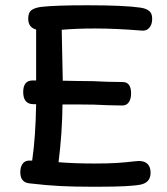

<svg xmlns="http://www.w3.org/2000/svg" viewBox="-20 -719 635 728"><path d="M551 -64Q551 -27 513 -19Q472 -11 357 -11H324Q261 -11 209.5 -13.5Q158 -16 90 -24Q57 -28 57 -66Q57 -85 65 -97Q73 -109 88 -110H102Q115 -200 117 -324H107Q68 -324 68 -370Q68 -414 104 -414H117V-539V-607Q87 -615 87 -648Q87 -672 100 -681Q113 -690 137 -693Q190 -699 311 -699Q452 -699 513 -690Q533 -687 545 -678Q557 -669 557 -648Q557 -626 546 -613.5Q535 -601 517 -603Q419 -611 340 -611Q269 -611 214 -606L218 -413L270 -412Q338 -412 386 -409L445 -408Q477 -408 477 -365Q477 -344 468.5 -331.5Q460 -319 444 -319L391 -320Q343 -323 269 -323H217Q216 -215 202 -104Q262 -99 337 -99Q388 -99 421 -101Q454 -103 497 -108Q523 -111 537 -99.5Q551 -88 551 -64Z"/></svg>

Font: Mali Medium
Style: Regular
Weight: 500
Version: Version 1.000; ttfautohint (v1.6)